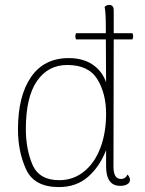

<svg xmlns="http://www.w3.org/2000/svg" viewBox="-20 -748 588 780"><path d="M442 -588 441 -71Q441 -21 471 -21Q490 -21 498 -39Q508 -28 508 -17Q508 -6 497 0.5Q486 7 468 7Q411 7 411 -73V-138Q385 -71 337.5 -29.5Q290 12 219 12Q119 12 86 -60Q53 -132 53 -222Q53 -358 106 -435Q159 -512 259 -512Q316 -512 355 -486.5Q394 -461 411 -414L410 -588H289Q286 -594 286 -601Q286 -607 289 -613H410V-628Q410 -700 405 -720Q413 -728 423 -728Q442 -728 442 -706V-613H518Q521 -607 521 -601Q521 -594 518 -588ZM411 -286Q411 -368 375.5 -426Q340 -484 253 -484Q175 -484 130 -418.5Q85 -353 85 -224Q85 -142 112 -79Q139 -16 221 -16Q277 -16 320.5 -50.5Q364 -85 387.5 -146.5Q411 -208 411 -286Z"/></svg>

Font: Arima Madurai Thin
Style: Regular
Weight: 250
Designer: Joana Correia and Natanael Gama
Foundry: NDISCOVER
Version: Version 1.019; ttfautohint (v1.5) -l 7 -r 28 -G 50 -x 13 -D 